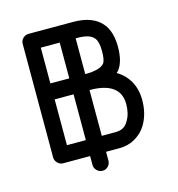

<svg xmlns="http://www.w3.org/2000/svg" viewBox="-98 -735 756 814"><g transform="rotate(-15 280.0 -328.0)"><path d="M100 -649H296Q386 -649 425 -597Q452 -561 452 -498Q452 -433 426 -400Q423 -397 418 -392Q438 -380 452 -365Q493 -321 493 -254Q493 -192 465 -146Q448 -118 417 -99.5Q386 -81 347 -81H288V-43Q288 -42 288 -42Q288 -28 278 -17.5Q268 -7 253.5 -7Q239 -7 228.5 -17.5Q218 -28 218 -42V-43V-81H100Q86 -81 75.5 -91.5Q65 -102 65 -116V-382Q65 -385 65 -387.5Q65 -390 65 -393Q65 -614 65 -614Q65 -629 75.5 -639Q86 -649 100 -649ZM135 -579V-422H218V-579ZM288 -579V-422Q353 -422 372 -445Q382 -458 382 -498Q382 -538 369 -555Q351 -579 296 -579ZM135 -352V-151H218V-352ZM288 -352V-151H347Q370 -151 383 -159Q396 -167 405 -183Q423 -212 423 -254Q423 -294 401 -317Q369 -352 288 -352Z"/></g></svg>

Font: Brass Mono
Style: Regular
Weight: 400
Monospace: yes
Version: Version 1.100; ttfautohint (v1.8.3) -l 8 -r 50 -G 200 -x 14 